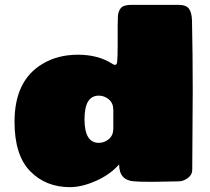

<svg xmlns="http://www.w3.org/2000/svg" viewBox="-20 -751 866 793"><path d="M388 -356Q329 -356 329 -258.5Q329 -161 388 -161Q411 -161 429.5 -176.5Q448 -192 448 -220V-297Q448 -325 429.5 -340.5Q411 -356 388 -356ZM718 -2 612 0Q554 0 534 -2Q472 -6 472 -72Q435 -30 376.5 -4Q318 22 269 22Q169 22 104.5 -44Q40 -110 40 -248Q40 -420 157 -488Q219 -525 302 -525Q385 -525 443 -488Q462 -475 464 -496.5Q466 -518 466 -560V-643Q466 -663 467 -683.5Q468 -704 479 -717.5Q490 -731 524 -731H716Q749 -731 760.5 -715Q772 -699 773 -666Q776 -524 776 -376Q776 -376 774 -49Q774 -29 755.5 -15.5Q737 -2 718 -2Z"/></svg>

Font: Chango
Style: Regular
Weight: 400
Designer: Manuel Lupez
Foundry: Fontstage
Version: Version 1.001